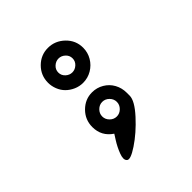

<svg xmlns="http://www.w3.org/2000/svg" viewBox="-95 -462 371 371"><g transform="rotate(-45 90.5 -276.5)"><path d="M91 -312Q81 -312 72 -316Q63 -320 56.5 -326.5Q50 -333 46.5 -342Q43 -351 43 -360Q43 -380 57 -394Q71 -408 90.5 -408Q110 -408 124.5 -394Q139 -380 139 -360Q139 -347 132.5 -336Q126 -325 115 -318.5Q104 -312 91 -312ZM104 -373.5Q98 -379 90.5 -379Q83 -379 77 -373.5Q71 -368 71 -360Q71 -352 77 -346.5Q83 -341 90.5 -341Q98 -341 104 -346.5Q110 -352 110 -360Q110 -368 104 -373.5ZM90 -287Q103 -287 114 -280.5Q125 -274 131 -263Q137 -252 137 -239Q137 -235 137 -231Q137 -217 116 -194Q95 -171 72.5 -156Q50 -141 45 -147Q40 -152 45 -165Q50 -178 57 -189L64 -200Q43 -214 43 -239Q43 -259 57 -273Q71 -287 90 -287ZM77 -226Q83 -220 91 -220Q99 -220 105 -226Q111 -232 111 -240Q111 -248 105 -254Q99 -260 91 -260Q83 -260 77 -254Q71 -248 71 -240Q71 -232 77 -226Z"/></g></svg>

Font: Soda Fountain
Style: Inline
Weight: 400
Version: Version 1.0